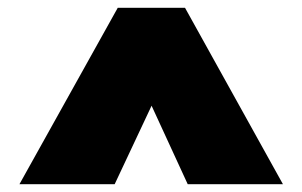

<svg xmlns="http://www.w3.org/2000/svg" viewBox="-20 -750 778 494"><path d="M30 -276 283 -730H456L708 -276H463L370 -478L275 -276Z"/></svg>

Font: REM Black
Style: Regular
Weight: 900
Designer: Octavio Pardo
Foundry: Ashler Design
Version: Version 1.005;gftools[0.9.28]